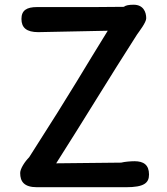

<svg xmlns="http://www.w3.org/2000/svg" viewBox="-20 -784 701 804"><path d="M64.5 -59.6C64.5 -23.4 81.1 0 135.3 0H507.3C583 0 604 -17.6 604 -53.2C604 -93.8 581.1 -108.9 543.5 -108.9C528.8 -108.9 502 -106.9 487.3 -103L215.3 -100.1C330.6 -280.8 438 -459 553.7 -639.2C563 -652.8 592.3 -689.9 592.3 -707.5C592.3 -733.9 580.1 -764.2 539.6 -764.2C519.5 -764.2 506.3 -761.7 498.5 -755.4C441.4 -754.4 388.2 -754.4 135.3 -754.4C92.3 -754.4 69.8 -741.2 69.8 -704.6C69.8 -668 91.3 -649.4 140.1 -649.4L431.2 -655.3C327.6 -488.8 295.9 -427.7 102.1 -125.5C84 -107.4 64.5 -77.6 64.5 -59.6Z"/></svg>

Font: Autour One
Style: Regular
Weight: 400
Designer: Eben Sorkin
Foundry: Eben Sorkin
Version: Version 1.002